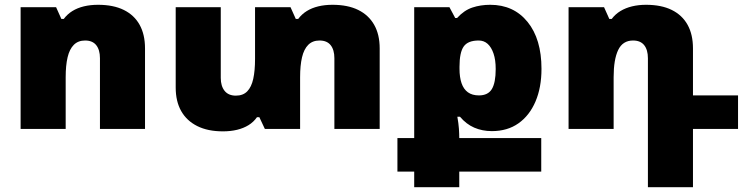

<svg xmlns="http://www.w3.org/2000/svg" viewBox="-20 -538 3103 801"><path d="M66 0V-508H214L236 -459H246Q261 -479 282 -492Q303 -505 330 -511.5Q357 -518 389 -518Q453 -518 496.5 -496.5Q540 -475 562.5 -434.5Q585 -394 585 -336V0H397V-295Q397 -330 381.5 -349.5Q366 -369 335 -369Q306 -369 288 -351Q270 -333 262 -299Q254 -265 254 -216V0Z M1367 -518Q1431 -518 1474.5 -496.5Q1518 -475 1541 -434.5Q1564 -394 1564 -336V0H1375V-295Q1375 -330 1359.5 -349.5Q1344 -369 1313 -369Q1284 -369 1266 -351Q1248 -333 1240 -299Q1232 -265 1232 -216V0H1085L1062 -49H1052Q1038 -29 1017 -16Q996 -3 969 3.5Q942 10 910 10Q847 10 803 -12Q759 -34 736 -74.5Q713 -115 713 -173V-508H901V-213Q901 -179 917 -159Q933 -139 964 -139Q994 -139 1011.5 -157Q1029 -175 1036.5 -209Q1044 -243 1044 -292V-508H1192L1214 -459H1224Q1239 -479 1260 -492Q1281 -505 1308 -511.5Q1335 -518 1367 -518Z M1708 243V178H1638V38H1708V-508H1855L1879 -463H1887Q1916 -495 1950.5 -506.5Q1985 -518 2025 -518Q2123 -518 2181 -446.5Q2239 -375 2239 -251Q2239 -173 2214 -114.5Q2189 -56 2143 -23.5Q2097 9 2032 9Q1992 9 1958.5 -5.5Q1925 -20 1899 -51H1888Q1893 -23 1894.5 -1.5Q1896 20 1896 36V38H2238V178H1896V243ZM1978 -140Q2016 -140 2032 -166.5Q2048 -193 2048 -250Q2048 -288 2039 -314.5Q2030 -341 2014.5 -355Q1999 -369 1977 -369Q1932 -369 1914.5 -344Q1897 -319 1897 -260V-251Q1897 -216 1905.5 -191Q1914 -166 1932 -153Q1950 -140 1978 -140Z M2683 243V-295Q2683 -330 2667.5 -349.5Q2652 -369 2621 -369Q2578 -369 2559 -329.5Q2540 -290 2540 -216V0H2352V-508H2500L2522 -459H2532Q2547 -479 2568.5 -492Q2590 -505 2617 -511.5Q2644 -518 2675 -518Q2739 -518 2782.5 -496.5Q2826 -475 2848.5 -434.5Q2871 -394 2871 -336V-140H3059V0H2871V243Z"/></svg>

Font: Noto Sans Armenian Black
Style: Regular
Weight: 900
Version: Version 2.007